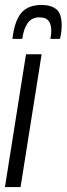

<svg xmlns="http://www.w3.org/2000/svg" viewBox="-25 -755 269 775"><path d="M58 0H-5L80 -536H143ZM143 -735Q181 -735 202.5 -717.5Q224 -700 224 -653Q224 -624 217 -598H178Q182 -612 182 -630Q182 -657 171 -671Q160 -685 134 -685Q103 -685 86.5 -661.5Q70 -638 65 -598H25Q34 -672 61.5 -703.5Q89 -735 143 -735Z"/></svg>

Font: Georama ExtraCondensed
Style: Italic
Weight: 400
Width: 2
Italic angle: -9°
Designer: Jean-Baptiste Levee
Foundry: Production Type
Version: Version 1.000